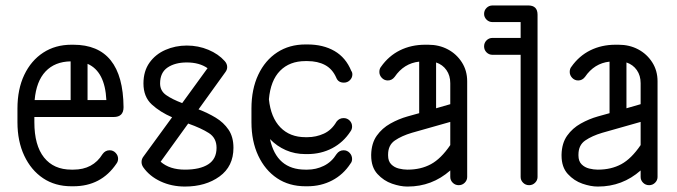

<svg xmlns="http://www.w3.org/2000/svg" viewBox="-20 -679 2484 704"><path d="M407 -79Q351 4 249 4H242Q182 4 138 -25.5Q94 -55 69 -108Q44 -161 44 -231V-281Q44 -352 69 -404.5Q94 -457 138.5 -486Q183 -515 242 -515H249Q431 -515 433 -286Q433 -250 397 -250H106V-231Q106 -146 141.5 -101.5Q177 -57 242 -57H249Q321 -57 356 -114Q366 -128 382 -128Q395 -128 404 -118.5Q413 -109 413 -97Q413 -87 407 -79ZM239 -454Q181 -453 147 -417Q113 -381 107 -312H239ZM370 -312Q365 -417 301 -445V-312Z M505 -66Q499 -75 499 -85Q499 -85 499 -85Q499 -96 506 -105L611 -249Q567 -268 536.5 -296Q506 -324 506 -373Q506 -418 528 -449Q550 -480 586.5 -496Q623 -512 665 -512Q707 -512 744 -496.5Q781 -481 804 -455Q813 -445 813 -433Q813 -423 806 -414L708 -278Q742 -265 771 -247.5Q800 -230 818 -203.5Q836 -177 836 -137Q836 -69 785 -32Q734 5 658 5Q609 5 568.5 -14Q528 -33 505 -66ZM567 -373Q567 -346 589 -330.5Q611 -315 648 -301L741 -429Q711 -450 665 -450Q622 -450 594.5 -431.5Q567 -413 567 -373ZM774 -137Q774 -173 746 -191Q718 -209 670 -226L569 -86Q602 -57 658 -57Q713 -57 743.5 -76.5Q774 -96 774 -137Z M1268 -419Q1272 -414 1272 -406Q1272 -394 1263 -385Q1254 -376 1241 -376Q1220 -376 1213 -394Q1199 -426 1172 -440.5Q1145 -455 1107 -455H1100Q1042 -455 1007 -419.5Q972 -384 966 -315Q973 -248 1008 -212Q1043 -176 1100 -176H1107Q1139 -176 1167.5 -189Q1196 -202 1214 -233Q1224 -246 1240 -246Q1253 -246 1262 -237Q1271 -228 1271 -215Q1271 -205 1265 -197Q1239 -157 1198 -135.5Q1157 -114 1107 -114H1100Q1061 -114 1028 -128.5Q995 -143 970 -169Q994 -57 1100 -57H1107Q1139 -57 1167.5 -71Q1196 -85 1214 -114Q1224 -128 1240 -128Q1253 -128 1262 -118.5Q1271 -109 1271 -96Q1271 -86 1265 -79Q1239 -39 1198 -17.5Q1157 4 1107 4H1100Q1040 4 996 -25.5Q952 -55 927 -108Q902 -161 902 -231V-281Q902 -352 927 -405Q952 -458 996.5 -487Q1041 -516 1100 -516H1107Q1165 -516 1206.5 -492Q1248 -468 1268 -419Z M1693 -30Q1693 -18 1684 -9Q1675 0 1662 0Q1649 0 1640 -9Q1631 -18 1631 -30V-54Q1564 5 1475 5H1473Q1448 5 1417.5 -5.5Q1387 -16 1364 -41Q1341 -66 1341 -109V-112Q1342 -154 1361.5 -181.5Q1381 -209 1411.5 -226Q1442 -243 1474 -252L1517 -264V-453Q1461 -447 1427 -397Q1417 -384 1402 -384Q1389 -384 1380 -393.5Q1371 -403 1371 -415Q1371 -427 1377 -434Q1405 -474 1446.5 -494.5Q1488 -515 1539 -515H1550Q1590 -515 1622 -498Q1654 -481 1673.5 -450.5Q1693 -420 1693 -381ZM1631 -374Q1631 -402 1617 -422Q1603 -442 1579 -450V-282L1631 -297ZM1473 -57H1475Q1523 -57 1560 -77Q1597 -97 1631 -147V-232L1490 -192Q1453 -181 1428 -164Q1403 -147 1403 -112V-109Q1403 -88 1414.5 -76.5Q1426 -65 1442.5 -61Q1459 -57 1473 -57Z M1786 -478Q1773 -478 1764 -487Q1755 -496 1755 -509Q1755 -522 1764 -531Q1773 -540 1786 -540H1889V-598H1786Q1773 -598 1764 -607Q1755 -616 1755 -628Q1755 -641 1764 -650Q1773 -659 1786 -659H1917Q1951 -659 1951 -625V-30Q1951 -18 1942 -9Q1933 0 1920 0Q1907 0 1898 -9Q1889 -18 1889 -30V-478Z M2391 -30Q2391 -18 2382 -9Q2373 0 2360 0Q2347 0 2338 -9Q2329 -18 2329 -30V-54Q2262 5 2173 5H2171Q2146 5 2115.5 -5.5Q2085 -16 2062 -41Q2039 -66 2039 -109V-112Q2040 -154 2059.5 -181.5Q2079 -209 2109.5 -226Q2140 -243 2172 -252L2215 -264V-453Q2159 -447 2125 -397Q2115 -384 2100 -384Q2087 -384 2078 -393.5Q2069 -403 2069 -415Q2069 -427 2075 -434Q2103 -474 2144.5 -494.5Q2186 -515 2237 -515H2248Q2288 -515 2320 -498Q2352 -481 2371.5 -450.5Q2391 -420 2391 -381ZM2329 -374Q2329 -402 2315 -422Q2301 -442 2277 -450V-282L2329 -297ZM2171 -57H2173Q2221 -57 2258 -77Q2295 -97 2329 -147V-232L2188 -192Q2151 -181 2126 -164Q2101 -147 2101 -112V-109Q2101 -88 2112.5 -76.5Q2124 -65 2140.5 -61Q2157 -57 2171 -57Z"/></svg>

Font: Libertine Sup Medium
Style: Regular
Weight: 500
Designer: Bastien Sozeau
Foundry: NBR — Bastien Sozeau
Version: Version 2.003; ttfautohint (v1.8.4.7-5d5b);gftools[0.9.33]